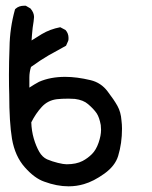

<svg xmlns="http://www.w3.org/2000/svg" viewBox="-20 -531 540 680"><path d="M84 -256.8V-234.4Q84 -227.5 84 -220.7Q101.6 -232.4 118.2 -241.2Q158.2 -258.8 210.9 -258.8Q252 -258.8 300.8 -247.1Q337.9 -238.3 361.3 -207Q383.8 -177.7 396 -155.8Q408.2 -133.8 410.2 -104.5Q412.1 -89.8 412.1 -75.2Q412.1 -23.4 398.4 21.5Q387.7 56.6 349.6 84Q311.5 111.3 277.3 121.1Q251 128.9 222.7 128.9Q181.6 128.9 136.7 112.3Q102.5 100.6 67.9 61.5Q33.2 22.5 22.5 -39.1Q12.7 -98.6 12.7 -196.3Q11.7 -220.7 11.7 -266.1Q11.7 -311.5 13.7 -362.3Q14.6 -431.6 33.2 -498L35.2 -500Q46.9 -510.7 65.4 -510.7Q67.4 -510.7 71.3 -510.7L87.9 -501Q100.6 -486.3 100.6 -470.7Q100.6 -465.8 99.1 -455.6Q97.7 -445.3 95.7 -432.6Q92.8 -405.3 91.8 -387.7Q112.3 -400.4 127.9 -410.2Q157.2 -427.7 193.4 -434.6L211.9 -424.8Q222.7 -413.1 222.7 -396.5Q222.7 -389.6 221.7 -386.7L213.9 -369.1L152.3 -335Q125 -319.3 89.8 -293.9Q84 -275.4 84 -256.8ZM215.8 50.8Q250 50.8 272.5 39.1Q291 29.3 305.7 14.6Q320.3 0 329.1 -25.4Q337.9 -50.8 337.9 -71.3Q337.9 -80.1 336.9 -87.9Q332 -115.2 322.3 -129.9Q311.5 -145.5 292 -162.1Q275.4 -176.8 245.1 -180.7Q231.4 -181.6 222.7 -181.6Q198.2 -181.6 181.6 -179.7Q149.4 -175.8 127.9 -152.3Q106.4 -128.9 90.8 -97.7Q91.8 -67.4 99.6 -40.5Q107.4 -13.7 119.1 6.8Q129.9 25.4 146.5 33.2Q165 41 185.1 45.9Q205.1 50.8 215.8 50.8Z"/></svg>

Font: JasonHandwriting2
Style: SemiBold
Weight: 600
Version: Version 1.04.7